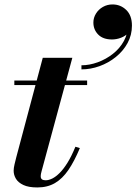

<svg xmlns="http://www.w3.org/2000/svg" viewBox="-20 -814 600 844"><path d="M144 10Q105.5 10 82.8 -0.8Q60 -11.5 50 -28.2Q40 -45 40 -63.5Q40 -75 43.8 -91.2Q47.5 -107.5 51.5 -122.5L168 -560H298L163.5 -64Q162 -58.5 160.5 -52Q159 -45.5 159 -38.5Q159 -21.5 180.5 -21.5Q194 -21.5 209.8 -29.2Q225.5 -37 242.5 -54Q259.5 -71 277 -99.2Q294.5 -127.5 311.5 -169L331 -163Q307 -105.5 280.8 -67Q254.5 -28.5 221.5 -9.2Q188.5 10 144 10ZM43 -440V-460H363V-440ZM338 -509V-527Q373 -527 409.5 -540.2Q446 -553.5 476.5 -577.5Q507 -601.5 525 -634.5Q543 -667.5 541.5 -707H558.5Q558.5 -685 545 -670.2Q531.5 -655.5 511.8 -648Q492 -640.5 472.5 -640.5Q433 -640.5 411.8 -662Q390.5 -683.5 390.5 -715Q390.5 -736 401.8 -754.2Q413 -772.5 432.2 -783.5Q451.5 -794.5 474.5 -794.5Q510 -794.5 535 -770.2Q560 -746 560 -701.5Q560 -660 540.8 -624.8Q521.5 -589.5 489.2 -563.5Q457 -537.5 417.5 -523.2Q378 -509 338 -509Z"/></svg>

Font: Bodoni Moda 11pt
Style: Bold Italic
Weight: 700
Italic angle: -13°
Designer: Owen Earl
Foundry: indestructible type
Version: Version 2.004